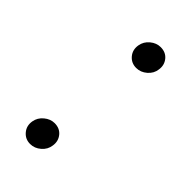

<svg xmlns="http://www.w3.org/2000/svg" viewBox="-173 -571 627 627"><g transform="rotate(45 141.0 -257.5)"><path d="M99.1 5.9Q76.7 5.9 62.5 -11Q48.3 -27.8 52.2 -51.3Q55.7 -71.8 72.3 -85.4Q88.9 -99.1 107.9 -99.1Q131.8 -99.1 145.3 -82.5Q158.7 -65.9 155.3 -43.5Q152.8 -22.9 136.2 -8.5Q119.6 5.9 99.1 5.9ZM168.5 -414.6Q146 -414.6 131.8 -431.4Q117.7 -448.2 121.6 -471.7Q125 -492.2 141.6 -505.9Q158.2 -519.5 177.2 -519.5Q201.2 -519.5 214.6 -502.9Q228 -486.3 224.6 -463.9Q222.2 -443.4 205.6 -429Q189 -414.6 168.5 -414.6Z"/></g></svg>

Font: Inter Light
Style: Italic
Weight: 300
Italic angle: -9.3988°
Designer: Rasmus Andersson
Foundry: rsms
Version: Version 4.001;git-66647c0bb